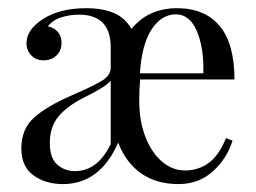

<svg xmlns="http://www.w3.org/2000/svg" viewBox="-20 -447 638 478"><path d="M542.7 -103.2 558.9 -96.8Q545.2 -52.4 510.1 -20.6Q475 11.3 424.2 11.3Q369.4 11.3 331.5 -15.3Q293.5 -41.9 274.2 -91.9Q229 11.3 136.3 11.3Q93.5 11.3 63.3 -10.5Q33.1 -32.3 33.1 -77.4Q33.1 -125 63.7 -153.2Q94.4 -181.5 158.9 -209.7L175 -216.9Q219.4 -236.3 237.5 -248.4Q255.6 -260.5 255.6 -279V-329Q255.6 -410.5 176.6 -410.5Q154 -410.5 133.1 -404Q112.1 -397.6 99.2 -381.5Q114.5 -378.2 123.8 -367.7Q133.1 -357.3 133.1 -340.3Q133.1 -320.2 120.2 -308.5Q107.3 -296.8 88.7 -296.8Q70.2 -296.8 58.1 -308.9Q46 -321 46 -339.5Q46 -371.8 83.9 -397.6Q126.6 -426.6 194.4 -426.6Q234.7 -426.6 262.9 -414.9Q291.1 -403.2 307.3 -375Q349.2 -426.6 421 -426.6Q489.5 -426.6 526.6 -382.7Q563.7 -338.7 563.7 -249.2H329Q326.6 -226.6 326.6 -197.6Q326.6 -144.4 342.7 -104.4Q358.9 -64.5 384.7 -43.5Q410.5 -22.6 440.3 -22.6Q473.4 -22.6 499.2 -41.1Q525 -59.7 542.7 -103.2ZM328.2 -264.5H486.3Q487.9 -327.4 470.2 -369.4Q452.4 -411.3 417.7 -411.3Q382.3 -411.3 357.7 -374.2Q333.1 -337.1 328.2 -264.5ZM255.6 -246Q241.9 -229.8 190.3 -204.8Q148.4 -183.9 126.2 -157.7Q104 -131.5 104 -91.1Q104 -54 122.2 -37.5Q140.3 -21 166.9 -21Q222.6 -21 255.6 -87.9Z"/></svg>

Font: Playfair Display
Style: Regular
Weight: 400
Designer: Claus Eggers Sørensen
Foundry: Claus Eggers Sørensen
Version: Version 1.005; ttfautohint (v1.2) -l 10 -r 42 -G 200 -x 21 -